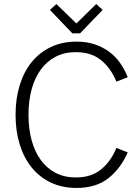

<svg xmlns="http://www.w3.org/2000/svg" viewBox="-20 -918 688 950"><path d="M376 -753H338L227 -869L259 -898L358 -802L456 -898L488 -869ZM355 -40Q432 -40 480.5 -80Q529 -120 556 -186L612 -164Q577 -84 516 -36Q455 12 359 12Q288 12 232 -14.5Q176 -41 137 -89Q98 -137 77.5 -203.5Q57 -270 57 -350Q57 -430 77.5 -496.5Q98 -563 137 -611Q176 -659 232 -685.5Q288 -712 359 -712Q409 -712 449 -698.5Q489 -685 520.5 -661.5Q552 -638 574.5 -606Q597 -574 612 -536L556 -514Q529 -580 480.5 -620Q432 -660 355 -660Q299 -660 255.5 -637.5Q212 -615 182 -574Q152 -533 136.5 -476Q121 -419 121 -350Q121 -281 136.5 -224Q152 -167 182 -126Q212 -85 255.5 -62.5Q299 -40 355 -40Z"/></svg>

Font: Post Grotesk Light
Style: Light
Weight: 300
Version: Version 1.0